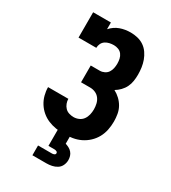

<svg xmlns="http://www.w3.org/2000/svg" viewBox="-228 -856 1056 1189"><g transform="rotate(30 300.0 -261.5)"><path d="M302 8Q273 8 244.5 3.5Q216 -1 189.5 -12Q163 -23 141 -41.5Q119 -60 103.5 -84.5Q88 -109 80.5 -137.5Q73 -166 73 -194H218Q218 -178 224 -162Q230 -146 241.5 -134Q253 -122 269.5 -117Q286 -112 302 -112Q321 -112 339 -120Q357 -128 368 -143.5Q379 -159 383.5 -178Q388 -197 388 -216Q388 -236 383.5 -255.5Q379 -275 367.5 -290.5Q356 -306 338 -314Q320 -322 300 -322H235V-442H300Q316 -442 331.5 -449.5Q347 -457 356 -470.5Q365 -484 368.5 -500.5Q372 -517 372 -534Q372 -551 368.5 -567.5Q365 -584 355 -597.5Q345 -611 329 -617Q313 -623 297 -623Q281 -623 265.5 -619.5Q250 -616 237 -607.5Q224 -599 217 -584.5Q210 -570 210 -554H83V-735H210V-687Q223 -702 239 -713Q255 -724 273 -730.5Q291 -737 310 -740Q329 -743 348 -743Q373 -743 398 -737Q423 -731 443.5 -717Q464 -703 478.5 -682Q493 -661 501.5 -637.5Q510 -614 513.5 -589Q517 -564 517 -539Q517 -516 513.5 -493Q510 -470 500 -449.5Q490 -429 473.5 -412Q457 -395 438 -384Q461 -372 480 -354Q499 -336 511.5 -313.5Q524 -291 528.5 -265Q533 -239 533 -213Q533 -183 527 -153Q521 -123 506.5 -96.5Q492 -70 469.5 -49Q447 -28 420 -15Q393 -2 362.5 3Q332 8 302 8ZM200 220V150H300Q308 150 315.5 146.5Q323 143 323 135Q323 127 315.5 123.5Q308 120 300 120H257V0H343V55Q356 59 368.5 65.5Q381 72 390.5 83Q400 94 404 107.5Q408 121 408 135Q408 155 399.5 173Q391 191 374.5 201.5Q358 212 338.5 216Q319 220 300 220Z"/></g></svg>

Font: Iosevka Slab Heavy Extended
Style: Regular
Weight: 900
Width: 7
Monospace: yes
Designer: Belleve Invis
Foundry: Belleve Invis
Version: Version 11.1.0; ttfautohint (v1.8.3)